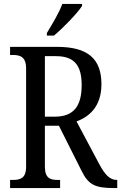

<svg xmlns="http://www.w3.org/2000/svg" viewBox="-20 -951 613 971"><path d="M217 -784V-771H253C302 -812 373 -886 395 -921V-931H295C279 -886 245 -831 217 -784ZM31 0H284V-41H273C235 -41 207 -49 207 -108V-315H278L391 -90C427 -15 462 0 558 0H573V-41H570C535 -41 510 -69 482 -121L367 -337C433 -361 493 -414 493 -525C493 -655 423 -714 269 -714H31V-673H45C81 -673 112 -664 112 -605V-108C112 -49 82 -41 45 -41H31ZM257 -361H207V-667H263C356 -667 393 -620 393 -521C393 -417 355 -361 257 -361Z"/></svg>

Font: Noto Serif Sinhala Condensed
Style: Regular
Weight: 400
Width: 3
Designer: Jelle Bosma - Monotype Design Team
Foundry: Monotype Imaging Inc.
Version: Version 2.007